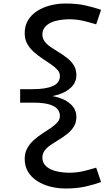

<svg xmlns="http://www.w3.org/2000/svg" viewBox="-20 -890 604 1096"><path d="M355 186Q310 186 268 175.5Q226 165 192.5 143.5Q159 122 140 90.5Q121 59 121 17Q121 -17 135.5 -43.5Q150 -70 173 -90.5Q196 -111 221.5 -127.5Q247 -144 270 -159.5Q293 -175 307.5 -191.5Q322 -208 322 -227Q322 -267 282 -286Q242 -305 166 -304H95V-381H166Q242 -381 282 -399Q322 -417 322 -457Q322 -476 307.5 -492Q293 -508 270 -523.5Q247 -539 221.5 -556Q196 -573 173 -593.5Q150 -614 135.5 -640Q121 -666 121 -701Q121 -743 140 -774.5Q159 -806 192.5 -827.5Q226 -849 268 -859.5Q310 -870 355 -870Q419 -870 467.5 -859Q516 -848 557 -834L529 -751Q494 -762 455.5 -771Q417 -780 374 -780Q347 -780 320 -775.5Q293 -771 271 -761Q249 -751 235.5 -734Q222 -717 222 -693Q222 -670 235.5 -652.5Q249 -635 271.5 -620Q294 -605 318.5 -590Q343 -575 365.5 -557Q388 -539 402 -516Q416 -493 416 -461Q416 -421 387.5 -392.5Q359 -364 311.5 -349.5Q264 -335 204 -335V-348Q264 -348 311.5 -334Q359 -320 387.5 -291.5Q416 -263 416 -222Q416 -191 402 -168Q388 -145 365.5 -127Q343 -109 318.5 -94Q294 -79 271.5 -64Q249 -49 235.5 -31.5Q222 -14 222 9Q222 34 235.5 50.5Q249 67 271 77Q293 87 320 91.5Q347 96 374 96Q417 96 455.5 87Q494 78 529 67L557 149Q516 164 467.5 175Q419 186 355 186Z"/></svg>

Font: BioRhyme SemiExpanded
Style: Regular
Weight: 400
Width: 6
Designer: Aoife Mooney
Foundry: Aoife Mooney Type
Version: Version 1.600;gftools[0.9.33]